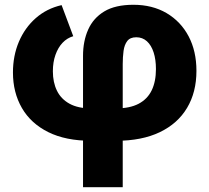

<svg xmlns="http://www.w3.org/2000/svg" viewBox="-20 -572 868 796"><path d="M324.2 204.1V-340.3Q324.2 -401.4 345.5 -449.2Q366.7 -497.1 412.4 -524.7Q458 -552.2 533.2 -552.2Q611.8 -552.2 670.7 -517.6Q729.5 -482.9 762 -421.4Q794.4 -359.9 794.4 -278.3Q794.4 -189.9 755.6 -124.8Q716.8 -59.6 642.3 -23.9Q567.9 11.7 460.9 11.7H358.4Q252.4 11.7 180.2 -24.2Q107.9 -60.1 70.8 -124.3Q33.7 -188.5 33.7 -271.5Q33.7 -340.8 58.3 -398.9Q83 -457 128.2 -496.8Q173.3 -536.6 235.4 -550.8L283.7 -421.9Q258.3 -414.6 239.5 -394.8Q220.7 -375 210 -344.7Q199.2 -314.5 199.2 -276.4Q199.2 -230.5 216.1 -196Q232.9 -161.6 268.1 -142.1Q303.2 -122.6 358.4 -122.6H460.9Q518.1 -122.6 554.7 -141.8Q591.3 -161.1 608.9 -197.5Q626.5 -233.9 626.5 -285.6Q626.5 -325.2 616.9 -354.7Q607.4 -384.3 589.1 -400.9Q570.8 -417.5 544.9 -417.5Q519.5 -417.5 507.6 -401.9Q495.6 -386.2 492.2 -360.8Q488.8 -335.4 488.8 -306.2V204.1Z"/></svg>

Font: Inter 17pt ExtraBold
Style: Regular
Weight: 800
Version: Version 4.001;git-66647c0bb